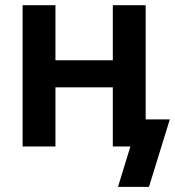

<svg xmlns="http://www.w3.org/2000/svg" viewBox="-20 -566 676 742"><path d="M194.3 -545.9V-333H416V-545.9H543V0H416V-228.5H194.3V0H67.4V-545.9ZM436 156.2 483.9 0H446.8V-104.5H636.2L555.7 156.2Z"/></svg>

Font: Inter SemiBold
Style: Regular
Weight: 600
Designer: Rasmus Andersson
Foundry: rsms
Version: Version 4.001;git-9221beed3